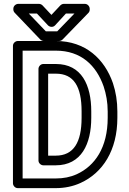

<svg xmlns="http://www.w3.org/2000/svg" viewBox="-20 -948 668 993"><path d="M97 -25V-686H269C399 -686 478 -610 516 -501C529 -462 537 -419 537 -371V-339C537 -185 471 -90 377 -47C344 -32 308 -25 268 -25ZM47 0C47 11 57 25 72 25H268C314 25 358 16 397 -2C511 -54 587 -170 587 -339V-371C587 -424 579 -473 564 -518C521 -642 423 -736 269 -736H72C61 -736 47 -726 47 -711ZM452 -372C452 -508 402 -617 269 -617H204C189 -617 179 -603 179 -592V-118C179 -103 193 -93 204 -93H268C401 -93 452 -204 452 -339ZM402 -372V-339C402 -212 361 -143 268 -143H229V-567H269C362 -567 402 -500 402 -372ZM265 -817 321 -878H365L276 -786H217L129 -878H171L228 -817C237 -808 254 -805 265 -817ZM246 -871 200 -920C196 -924 189 -928 182 -928H74C63 -928 49 -918 49 -903V-899C49 -894 51 -887 56 -882L188 -744C192 -740 199 -736 206 -736H286C292 -736 299 -739 304 -744L437 -881C441 -885 444 -891 444 -898V-903C444 -914 434 -928 419 -928H310C304 -928 297 -925 292 -920Z"/></svg>

Font: Asimov
Style: NarOu
Weight: 500
Designer: Google
Version: Version 2.000980; 2014